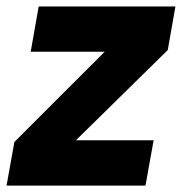

<svg xmlns="http://www.w3.org/2000/svg" viewBox="-40 -578 566 598"><path d="M506.4 -557.9 482.5 -422.1 196.5 -141.1H438.5L413.1 0H-19.6L4.8 -135.8L286 -416.8H55.6L80.5 -557.9Z"/></svg>

Font: Poppins Variable
Style: Italic
Weight: 100
Italic angle: -10°
Designer: Jonny Pinhorn
Foundry: Indian Type Foundry
Version: Version 6.000